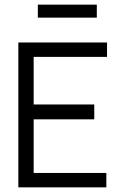

<svg xmlns="http://www.w3.org/2000/svg" viewBox="-20 -807 540 827"><path d="M59 -624H441V-562H125V-357H386V-293H125V-62H438V0H59ZM143 -787H397V-731H143Z"/></svg>

Font: Vazir Code
Style: Code
Weight: 400
Foundry: DejaVu fonts team - Redesigned by Saber Rastikerdar
Version: Version 1.1.2